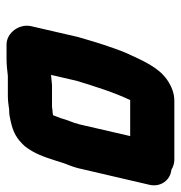

<svg xmlns="http://www.w3.org/2000/svg" viewBox="-3 -518 553 587"><g transform="rotate(90 273.5 -224.5)"><path d="M396 -346 360 -190C357 -183 357 -179 356 -176C354 -170 351 -163 348 -155L341 -133L333 -112L332 -110C329 -110 327 -110 326 -109C320 -109 314 -108 307 -107H240L209 -104L227 -182C245 -241 263 -298 286 -346ZM115 32H161C175 32 198 30 212 28H268C275 28 283 28 292 27L308 25C312 24 315 24 318 24C329 24 340 22 352 19C384 12 405 1 428 -25C449 -52 460 -83 471 -118L478 -140C484 -158 488 -164 494 -186L545 -405C553 -440 530 -469 499 -472C489 -478 479 -481 468 -481H288C267 -481 246 -474 224 -459C186 -433 165 -384 143 -336C124 -291 108 -238 93 -186L60 -43C52 -8 79 31 115 32Z"/></g></svg>

Font: Electronic
Style: UltThkIt
Weight: 900
Version: Version 1.011